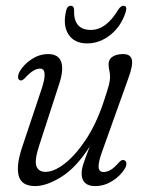

<svg xmlns="http://www.w3.org/2000/svg" viewBox="-20 -620 486 648"><path d="M399.5 -79Q406 -77 406.5 -68.5Q407 -60 401 -50.5Q385.5 -25.5 358.5 -8.8Q331.5 8 301.5 8Q255.5 8 255.5 -35Q255.5 -49 261.8 -68Q268 -87 283 -125.5Q236.5 -53.5 186.8 -22.8Q137 8 99 8Q52 8 43 -27.2Q34 -62.5 55.5 -125.5L121 -321.5Q143 -388.5 115 -388.5Q94 -388.5 67 -359.5Q54.5 -345.5 47.5 -349Q41.5 -351 41 -359.2Q40.5 -367.5 46.5 -379Q61 -403.5 87.2 -420.5Q113.5 -437.5 142.5 -437.5Q177 -437.5 186.2 -411.8Q195.5 -386 181 -340.5L112 -128Q96 -79 102.8 -59.5Q109.5 -40 134 -40Q162.5 -40 198.8 -68.2Q235 -96.5 270 -149.2Q305 -202 329.5 -275.5Q343.5 -317 347.5 -333.2Q351.5 -349.5 351.5 -359Q351.5 -372 349 -382Q346.5 -392 346.5 -403.5Q346.5 -420 360 -428.8Q373.5 -437.5 396 -437.5Q420.5 -437.5 425 -418.5Q429.5 -399.5 412.5 -354L324.5 -108Q311.5 -72 312.8 -55.8Q314 -39.5 329.5 -39.5Q340.5 -39.5 352.5 -46Q364.5 -52.5 381.5 -72Q392.5 -83.5 399.5 -79ZM286.5 -519Q338.5 -519 379.5 -588Q388 -600.5 396.5 -600.5Q410.5 -600.5 404.5 -580.5Q389.5 -532 353.2 -502.8Q317 -473.5 274 -473.5Q231 -473.5 211.2 -503.8Q191.5 -534 203 -583Q206.5 -600.5 219 -600.5Q229 -600.5 230 -588Q227 -519 286.5 -519Z"/></svg>

Font: Fraunces 144pt S100 Light
Style: Italic
Weight: 300
Italic angle: -16°
Version: Version 1.000; ttfautohint (v1.8.3)